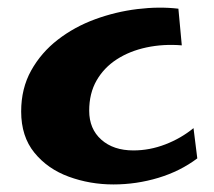

<svg xmlns="http://www.w3.org/2000/svg" viewBox="-20 -482 567 508"><path d="M280 6Q218 6 162 -14.5Q106 -35 71 -78Q36 -121 36 -187Q36 -248 62.5 -295.5Q89 -343 133 -377Q177 -411 231.5 -431Q286 -451 343.5 -458Q401 -465 452 -459L461 -362Q412 -366 367.5 -356.5Q323 -347 289 -325Q255 -303 235.5 -269Q216 -235 216 -189Q216 -141 248 -112.5Q280 -84 333 -84Q376 -84 417.5 -100Q459 -116 492 -143L502 -63Q457 -29 399 -11.5Q341 6 280 6Z"/></svg>

Font: Marhey Medium
Style: Regular
Weight: 500
Designer: Nur Syamsi & Bustanul Arifin
Foundry: Namelatype
Version: Version 1.000